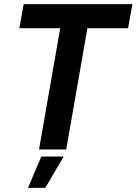

<svg xmlns="http://www.w3.org/2000/svg" viewBox="-20 -720 658 925"><path d="M168 0H299L401 -584H597L618 -700H94L73 -584H270ZM115 185H198L287 34H179Z"/></svg>

Font: Fixel Display 20240404 SemiBold
Style: Italic
Weight: 600
Italic angle: -10°
Designer: AlfaBravo + MacPaw
Foundry: Kyrylo Tkachov, Marchela Mozhyna, Serhii Makarenko, Maria Weinstein, Zakhar Kryvoshyya
Version: Version 1.211;Glyphs 3.2 (3225)